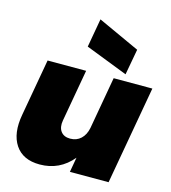

<svg xmlns="http://www.w3.org/2000/svg" viewBox="-124 -960 946 1064"><g transform="rotate(15 348.5 -428.0)"><path d="M697 -564 597 0H375L390 -85Q316 4 202 4Q105 4 61.5 -61.5Q18 -127 38 -237L96 -564H317L264 -265Q257 -225 274.5 -201.5Q292 -178 328 -178Q365 -178 389.5 -201Q414 -224 422 -264L475 -564ZM291 -696 320 -860 560 -750 533 -602Z"/></g></svg>

Font: Poppins Black
Style: Italic
Weight: 900
Italic angle: -10°
Designer: Ninad Kale (Devanagari), Jonny Pinhorn (Latin)
Foundry: Indian Type Foundry
Version: Version 3.200;PS 1.000;hotconv 16.6.54;makeotf.lib2.5.65590